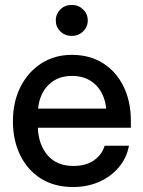

<svg xmlns="http://www.w3.org/2000/svg" viewBox="-20 -751 584 783"><path d="M278.3 11.7Q201.7 11.7 146.7 -22.9Q91.8 -57.6 62.3 -118.4Q32.7 -179.2 32.7 -256.8Q32.7 -335.4 63.5 -396.5Q94.2 -457.5 148.4 -492.4Q202.6 -527.3 272.9 -527.3Q346.2 -527.3 400.1 -493.2Q454.1 -459 483.9 -398.2Q513.7 -337.4 513.7 -257.8V-230H134.3Q137.2 -160.2 174.6 -117.2Q211.9 -74.2 279.8 -74.2Q330.6 -74.2 363.3 -97.2Q396 -120.1 406.7 -156.7H505.9Q496.6 -106.9 464.6 -68.8Q432.6 -30.8 384.5 -9.5Q336.4 11.7 278.3 11.7ZM135.3 -308.1H413.1Q406.7 -369.6 369.6 -405.5Q332.5 -441.4 273.9 -441.4Q215.3 -441.4 178.5 -405.5Q141.6 -369.6 135.3 -308.1ZM272.5 -604.5Q245.1 -604.5 226.3 -622.8Q207.5 -641.1 207.5 -667.5Q207.5 -694.3 226.3 -712.6Q245.1 -731 272.5 -731Q299.8 -731 318.8 -712.6Q337.9 -694.3 337.9 -667.5Q337.9 -641.1 318.8 -622.8Q299.8 -604.5 272.5 -604.5Z"/></svg>

Font: Inter Display Medium
Style: Regular
Weight: 500
Designer: Rasmus Andersson
Foundry: rsms
Version: Version 4.001;git-9221beed3